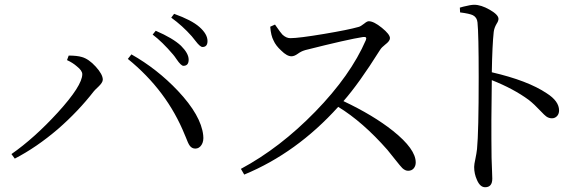

<svg xmlns="http://www.w3.org/2000/svg" viewBox="-20 -762 2457 805"><path d="M42 -97 28 -116Q124 -183 222 -290Q325 -403 325 -451Q325 -466 302 -484Q285 -499 261 -510L268 -529Q303 -529 323 -523Q352 -515 381.5 -482.5Q411 -450 411 -428Q411 -416 392 -398Q380 -387 374 -380Q308 -295 223 -221Q133 -144 42 -97ZM799 -139Q784 -139 775 -152Q769 -160 758 -189Q756 -194 755 -196Q680 -382 516 -515L531 -534Q639 -473 726 -381Q823 -278 832 -195Q835 -170 825 -154.5Q815 -139 799 -139ZM749 -486Q739 -486 720 -514Q712 -526 706 -533Q660 -587 620 -617L633 -633Q705 -602 739 -570Q771 -538 771 -512Q771 -486 749 -486ZM829 -565Q819 -565 800 -590Q790 -603 784 -610Q745 -654 698 -688L710 -704Q783 -678 816 -649Q850 -619 850 -590Q850 -565 829 -565Z M1004 -30 990 -54Q1154 -142 1302 -294Q1450 -446 1514 -594Q1520 -609 1503 -607Q1438 -597 1260 -552L1257 -551Q1243 -547 1228.5 -536.5Q1214 -526 1202 -526Q1183 -526 1159 -550Q1136 -571 1127 -592Q1116 -612 1113 -650L1133 -659Q1135 -656 1140 -649Q1155 -627 1164 -617Q1180 -602 1197 -602Q1233 -602 1340 -620Q1441 -637 1483 -649Q1492 -651 1507 -663Q1519 -673 1526 -673Q1547 -673 1581 -645.5Q1615 -618 1615 -602Q1615 -590 1595 -575Q1580 -563 1575 -555Q1574 -553 1571 -549Q1485 -412 1420 -338Q1545 -279 1628 -213Q1723 -137 1723 -81Q1723 -66 1714.5 -56Q1706 -46 1691 -46Q1679 -46 1667 -57Q1659 -65 1638.5 -91Q1618 -117 1604 -134Q1501 -251 1398 -314Q1224 -121 1004 -30Z M2014 23Q1993 23 1980 -7Q1968 -33 1968 -62Q1968 -73 1973 -95Q1978 -119 1980 -137Q1987 -208 1987 -438Q1987 -620 1982 -668Q1980 -689 1963 -698Q1949 -705 1909 -710L1908 -730Q1913 -731 1922 -734Q1954 -742 1968 -742Q1997 -742 2033.5 -721Q2070 -700 2070 -683Q2070 -674 2062 -662Q2052 -645 2050 -628Q2044 -574 2042 -459Q2193 -424 2272 -371Q2324 -338 2324 -299Q2324 -286 2317 -277Q2308 -266 2294 -266Q2281 -266 2270 -274Q2263 -279 2247 -296Q2220 -325 2197 -343Q2133 -390 2042 -426Q2039 -258 2041 -100Q2042 -78 2043 -45Q2044 -21 2044 -13Q2044 23 2014 23Z"/></svg>

Font: GenRyuMin TW R
Style: Regular
Weight: 400
Version: Version 1.501;PS 1;hotconv 16.6.51;makeotf.lib2.5.65220